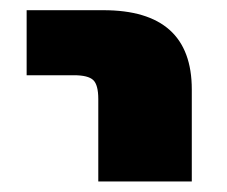

<svg xmlns="http://www.w3.org/2000/svg" viewBox="-20 -544 436 369"><path d="M31.2 -399.4V-524.4H178.7Q348.6 -524.4 348.6 -372.1V-195.3H168.9V-353.5Q168.9 -380.9 159.2 -390.1Q149.4 -399.4 122.1 -399.4Z"/></svg>

Font: Gen Shin Gothic Heavy
Style: Bold
Weight: 900
Designer: [Source Han Sans]
Ryoko NISHIZUKA  (kana & ideographs); Paul D. Hunt (Latin, Greek & Cyrillic); Wenlong ZHANG  (bopomofo
Version: Version 1.002.20150607